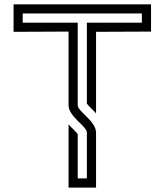

<svg xmlns="http://www.w3.org/2000/svg" viewBox="-20 -853 748 873"><path d="M375 -250V-41.7H333.3V-242.7C326.2 -254.6 297.9 -279.1 291.7 -287.5V0H416.7V-250C416.7 -303.2 333.3 -345.2 333.3 -375V-750H83.3V-791.7H625V-750H375V-382.3C382.1 -370.4 410.4 -345.9 416.7 -337.5V-708.3L666.7 -709.4V-833.3H41.7V-708.3L291.7 -709.4V-375C291.7 -321.8 375 -279.8 375 -250Z"/></svg>

Font: Sportrop
Style: Regular
Weight: 500
Version: Version 0.9